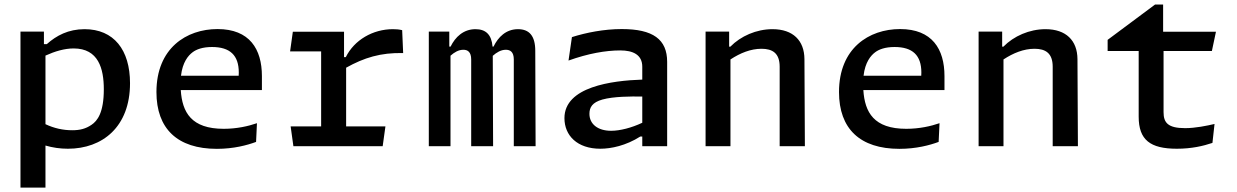

<svg xmlns="http://www.w3.org/2000/svg" viewBox="-20 -664 5620 872"><path d="M570.5 -286C570.5 -437.5 497 -531.5 364 -531.5C290.5 -531.5 236 -502.5 192.5 -463.5H179.5V-520.5H73V188H186.5V-3C219 6.5 253 11.5 288.5 11.5C445 11.5 570.5 -87.5 570.5 -286ZM186.5 -100V-411.5C229.5 -431 273 -444 314.5 -444C427 -444 451.5 -352.5 451.5 -258.5C451.5 -152.5 422.5 -115 395.5 -97C369 -79 343 -72.5 308 -72.5C266 -72.5 225.5 -81.5 186.5 -100Z M854.5 -426.5C871.5 -439.5 899.5 -450.5 943 -450.5C1024.5 -450.5 1064.5 -413 1064.5 -334.5C1064.5 -329.5 1064.5 -324.5 1064 -320H802C809 -381.5 835 -412 854.5 -426.5ZM690.5 -246C690.5 -79.5 785.5 12 965 12C1041 12 1102.5 -4.5 1143 -19.5L1147 -104.5C1108 -91 1055.5 -79 996 -79C849 -79 807.5 -153.5 801 -255H1169.5V-318.5C1169.5 -441 1113.5 -532 968 -532C826.5 -532 690.5 -445 690.5 -246Z M1542.5 -520H1310L1297.5 -430.5H1438.5V-90H1300L1312.5 0H1718L1730.5 -90H1552V-356.5C1633.5 -402 1709 -425.5 1811 -423L1806.5 -527C1792.5 -530.5 1779 -531.5 1764.5 -531.5C1673.5 -531.5 1589 -482.5 1550.5 -404.5H1542.5Z M2219.5 0 2218 -410.5C2235.5 -426 2255 -438 2277.5 -438C2297 -438 2313.5 -428.5 2313.5 -394V0H2412.5L2411 -433C2411 -501 2384 -531.5 2332.5 -531.5C2278 -531.5 2242.5 -495.5 2221.5 -452.5H2217C2212.5 -507 2186 -531.5 2139.5 -531.5C2084.5 -531.5 2047.5 -495.5 2026.5 -452.5H2020.5V-520.5H1927.5V0H2026V-411C2043.5 -426.5 2062.5 -438 2084.5 -438C2103.5 -438 2120 -428.5 2120 -394V0Z M3010 0V-383C3010 -485.5 2945.5 -532 2804 -532C2723 -532 2642.5 -516 2577.5 -495.5L2562 -389C2651 -421 2731 -435 2797 -435C2854 -435 2897 -416 2897 -361V-302.5C2759 -298 2543.5 -270 2543.5 -127.5C2543.5 -48.5 2601.5 11.5 2706.5 11.5C2755.5 11.5 2823 -2.5 2888 -44H2897V0ZM2657 -147C2657 -176.5 2670 -199 2716 -212C2766.5 -226 2845 -226.5 2897 -225.5V-106.5C2848.5 -83.5 2795.5 -70 2755.5 -70C2695 -70 2657 -100.5 2657 -147Z M3635.5 0 3633.5 -395.5C3633 -480 3581.5 -531.5 3488.5 -531.5C3415 -531.5 3344 -500 3297 -452H3291.5V-520.5H3184.5V0H3297.5V-394C3341.5 -423 3389.5 -442.5 3438.5 -442.5C3489 -442.5 3521 -422 3521 -361V0Z M3954.5 -426.5C3971.5 -439.5 3999.5 -450.5 4043 -450.5C4124.5 -450.5 4164.5 -413 4164.5 -334.5C4164.5 -329.5 4164.5 -324.5 4164 -320H3902C3909 -381.5 3935 -412 3954.5 -426.5ZM3790.5 -246C3790.5 -79.5 3885.5 12 4065 12C4141 12 4202.5 -4.5 4243 -19.5L4247 -104.5C4208 -91 4155.5 -79 4096 -79C3949 -79 3907.5 -153.5 3901 -255H4269.5V-318.5C4269.5 -441 4213.5 -532 4068 -532C3926.5 -532 3790.5 -445 3790.5 -246Z M4875.5 0 4873.5 -395.5C4873 -480 4821.5 -531.5 4728.5 -531.5C4655 -531.5 4584 -500 4537 -452H4531.5V-520.5H4424.5V0H4537.5V-394C4581.5 -423 4629.5 -442.5 4678.5 -442.5C4729 -442.5 4761 -422 4761 -361V0Z M5010.5 -432.5H5151.5V-134C5151.5 -28.5 5204 11.5 5325 11.5C5392 11.5 5445 -1 5486.5 -15L5496 -101C5462 -93 5409 -82 5362.5 -82C5284 -82 5264.5 -107 5264.5 -154.5V-432.5H5484L5502.5 -520H5262.5V-643.5H5226L5010.5 -483Z"/></svg>

Font: Monaspace Argon Medium
Style: Regular
Weight: 500
Designer: Riley Cran & the Lettermatic Team
Foundry: Lettermatic
Version: Version 1.000 (Monaspace Argon)